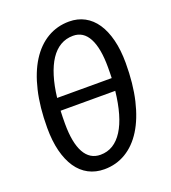

<svg xmlns="http://www.w3.org/2000/svg" viewBox="-134 -824 828 931"><g transform="rotate(-20 280.0 -359.0)"><path d="M328.5 -725Q372.5 -725 407.8 -706Q443 -687 467.5 -650.8Q492 -614.5 505.2 -562Q518.5 -509.5 518.5 -442.5Q518.5 -335 498.8 -251.2Q479 -167.5 443.2 -110.2Q407.5 -53 357.2 -23Q307 7 246 7Q201 7 165 -12Q129 -31 104.2 -67.5Q79.5 -104 66.2 -156.5Q53 -209 53 -276.5Q53 -383.5 72.8 -467Q92.5 -550.5 128.8 -607.8Q165 -665 215.8 -695Q266.5 -725 328.5 -725ZM252 -65.5Q288 -65.5 316.8 -83.2Q345.5 -101 367.2 -135.2Q389 -169.5 403.2 -219Q417.5 -268.5 424.5 -332.5H142.5Q141 -300 141 -266Q141 -167.5 169.2 -116.5Q197.5 -65.5 252 -65.5ZM323 -653.5Q286.5 -653.5 257.2 -636.2Q228 -619 206.2 -586Q184.5 -553 169.8 -505.2Q155 -457.5 148 -396.5H429.5Q430 -410 430.2 -423.8Q430.5 -437.5 430.5 -452Q430.5 -551 403.2 -602.2Q376 -653.5 323 -653.5Z"/></g></svg>

Font: Lato Medium
Style: Italic
Weight: 500
Italic angle: -7°
Designer: Lukasz Dziedzic
Foundry: tyPoland Lukasz Dziedzic
Version: Version 2.006; 2014-01-15